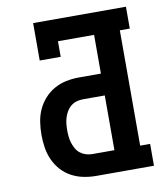

<svg xmlns="http://www.w3.org/2000/svg" viewBox="-82 -805 765 874"><g transform="rotate(-10 300.0 -367.5)"><path d="M292 0Q262 0 233 -6Q204 -12 178 -26Q152 -40 132 -62.5Q112 -85 100 -112Q88 -139 83.5 -168.5Q79 -198 79 -227Q79 -257 83.5 -286.5Q88 -316 100 -342.5Q112 -369 132 -391.5Q152 -414 178 -428.5Q204 -443 233 -449Q262 -455 292 -455H394V-634H227V-562H130V-735H559V-634H513V-101H559V0ZM292 -101H394V-354H292Q277 -354 262.5 -349.5Q248 -345 236.5 -335.5Q225 -326 217.5 -313Q210 -300 205.5 -286Q201 -272 199.5 -257Q198 -242 198 -227Q198 -212 199.5 -197.5Q201 -183 205.5 -168.5Q210 -154 217.5 -141Q225 -128 236.5 -119Q248 -110 262.5 -105.5Q277 -101 292 -101Z"/></g></svg>

Font: Iosevka HT Extended
Style: Bold
Weight: 700
Width: 7
Monospace: yes
Designer: Belleve Invis
Foundry: Belleve Invis
Version: Version 32.3.0; ttfautohint (v1.8.4)